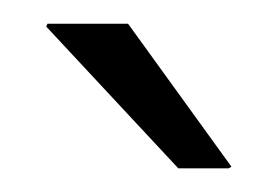

<svg xmlns="http://www.w3.org/2000/svg" viewBox="-20 -782 237 164"><path d="M20.5 -761.7H89.4L177.7 -639.6L175.3 -638.2H132.3L19.5 -759.3Z"/></svg>

Font: Battambang Light
Style: Regular
Weight: 300
Designer: Danh Hong
Version: Version 8.002; ttfautohint (v1.8.3)